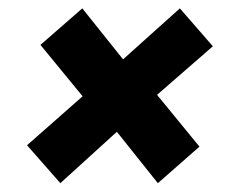

<svg xmlns="http://www.w3.org/2000/svg" viewBox="-20 -531 551 450"><path d="M268.4 -391.9 401.6 -511.4 478.9 -422.5 348.1 -308.7 447.5 -187.3 350 -101.7 253.9 -222.1 121.4 -101.7 43.4 -190.6 173.6 -305.3 74.8 -425.8 172.9 -511.4Z"/></svg>

Font: Fira Sans Variable
Style: Italic
Weight: 397
Italic angle: -8°
Designer: Carrois Corporate & Edenspiekermann AG
Foundry: Carrois Corporate GbR & Edenspiekermann AG
Version: Version 4.202